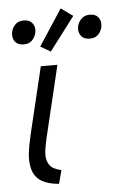

<svg xmlns="http://www.w3.org/2000/svg" viewBox="-55 -805 531 852"><g transform="rotate(-5 211.0 -378.5)"><path d="M173 9Q126 5 99 -10.5Q72 -26 61 -51.5Q50 -77 50 -111Q50 -137 55.5 -166.5Q61 -196 68 -226L138 -518H212L135 -196Q131 -177 127.5 -158.5Q124 -140 124 -123Q124 -97 137.5 -78Q151 -59 189 -51ZM188 -579 143 -605 248 -766 301 -728ZM72 -621Q47 -621 35 -634.5Q23 -648 23 -667Q23 -690 38 -708.5Q53 -727 79 -727Q104 -727 116 -713.5Q128 -700 128 -681Q128 -659 113 -640Q98 -621 72 -621ZM366 -621Q341 -621 329 -634.5Q317 -648 317 -667Q317 -690 332.5 -708.5Q348 -727 374 -727Q398 -727 410 -713.5Q422 -700 422 -681Q422 -659 407.5 -640Q393 -621 366 -621Z"/></g></svg>

Font: Ubuntu Sans
Style: Italic
Weight: 400
Italic angle: -13.5°
Designer: Dalton Maag Ltd
Foundry: Dalton Maag Ltd
Version: Version 1.006